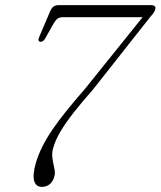

<svg xmlns="http://www.w3.org/2000/svg" viewBox="-20 -720 626 748"><path d="M542 -661 546 -653H225Q211.5 -653 203.5 -646.8Q195.5 -640.5 188 -627L156.5 -571Q153 -564.5 148.2 -560.8Q143.5 -557 138 -557Q132.5 -557.5 130.5 -562Q128.5 -566.5 133 -576.5L175.5 -676.5Q180.5 -688 188 -694Q195.5 -700 208.5 -700H567.5Q578.5 -700 582.8 -695.8Q587 -691.5 585 -684.5Q583.5 -678 579.5 -671.5Q575.5 -665 566.5 -655.5L342.5 -371.5Q298 -321 266.5 -280.8Q235 -240.5 215.5 -207.5Q196 -174.5 187.5 -144.5Q182.5 -127.5 183.5 -112.2Q184.5 -97 187.8 -83.2Q191 -69.5 193 -56.8Q195 -44 191.5 -32Q186.5 -13 173.8 -2.5Q161 8 143 8Q120 8 113.2 -15Q106.5 -38 119 -83Q128.5 -116 144.8 -148.5Q161 -181 184.8 -215.8Q208.5 -250.5 240.2 -289.8Q272 -329 312 -375Z"/></svg>

Font: Fraunces 72pt Soft Wonky ExtraLight
Style: Italic
Weight: 250
Italic angle: -16°
Version: Version 1.000;[b76b70a41]